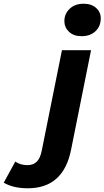

<svg xmlns="http://www.w3.org/2000/svg" viewBox="-203 -807 560 1029"><path d="M-54 202Q-132 202 -183 172L-121 59Q-94 78 -56 78Q-25 78 -6 59.5Q13 41 21 -1L129 -538H285L178 -5Q137 202 -54 202ZM234 -613Q192 -613 167 -636.5Q142 -660 142 -694Q142 -733 170.5 -760Q199 -787 245 -787Q287 -787 312 -764.5Q337 -742 337 -709Q337 -666 308.5 -639.5Q280 -613 234 -613Z"/></svg>

Font: Montserrat
Style: Bold Italic
Weight: 700
Italic angle: -11.3°
Designer: Julieta Ulanovsky
Foundry: Julieta Ulanovsky
Version: Version 9.000; ttfautohint (v1.8.4.7-5d5b)